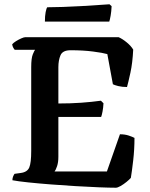

<svg xmlns="http://www.w3.org/2000/svg" viewBox="-20 -878 701 898"><path d="M522 0Q492 0 442 -2Q392 -4 333.5 -7.5Q275 -11 217 -15.5Q159 -20 111.5 -25Q64 -30 38 -35Q38 -45 41.5 -53Q45 -61 48 -65L77 -69Q108 -73 117 -95Q126 -117 126 -172V-564Q126 -606 133.5 -624Q141 -642 144 -645H49Q46 -648 42 -655Q38 -662 37 -671Q43 -678 55 -685.5Q67 -693 79.5 -698.5Q92 -704 98 -704H535Q553 -696 573 -679.5Q593 -663 603 -646Q600 -584 590 -538Q580 -492 574 -471Q551 -471 533 -475.5Q515 -480 508 -484L482 -625Q461 -631 415 -637Q369 -643 310 -643Q273 -643 263 -619.5Q253 -596 253 -564V-394Q310 -394 359.5 -397.5Q409 -401 452 -407L464 -395Q463 -374 459.5 -356Q456 -338 453 -331H253V-145Q253 -119 247 -101Q241 -83 235 -76H480L541 -250Q564 -250 582 -244Q600 -238 609 -233Q609 -180 603 -128Q597 -76 592 -46Q585 -38 571.5 -27Q558 -16 544 -8Q530 0 522 0ZM190 -777Q190 -804 193.5 -821.5Q197 -839 201 -844Q232 -844 274.5 -845.5Q317 -847 361 -849.5Q405 -852 440 -854.5Q475 -857 492 -858L502 -849Q501 -825 497.5 -805Q494 -785 491 -777Z"/></svg>

Font: Texturina 72pt
Style: Bold
Weight: 700
Designer: Guillermo Torres Carreño
Foundry: Omnibus-Type
Version: Version 1.002; ttfautohint (v1.8.3)